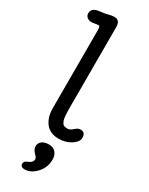

<svg xmlns="http://www.w3.org/2000/svg" viewBox="-277 -822 874 1130"><g transform="rotate(30 160.5 -257.0)"><path d="M293 -104.5Q324.7 -104.5 324.7 -67.4Q324.7 -39.6 288.8 -16.1Q252.9 7.3 204.6 7.3Q123 7.3 95.7 -69.8Q86.4 -96.2 86.4 -132.3V-660.6Q86.4 -679.7 83.3 -684.6Q80.1 -689.5 74.2 -689.5L31.7 -683.6Q12.7 -683.6 0.2 -693.4Q-12.2 -703.1 -12.2 -720.7Q-12.2 -757.8 40.5 -763.2Q74.7 -766.1 94 -772.2Q113.3 -778.3 133.3 -778.3Q171.4 -778.3 171.4 -731.4V-188Q171.4 -119.6 178.2 -100.8Q185.1 -82 193.4 -76.2Q201.7 -70.3 219 -70.3Q236.3 -70.3 250.2 -82.5Q264.2 -94.7 272 -99.6Q279.8 -104.5 293 -104.5ZM123 263.7Q93.8 263.7 93.8 240.2Q93.8 224.6 113.3 216.8Q132.8 209 140.1 200.2Q147.5 191.4 147.5 180.9Q147.5 170.4 132.8 156.2Q110.4 133.8 110.4 112.8Q110.4 91.8 127.2 78.1Q144 64.5 174.6 64.5Q205.1 64.5 220.9 83.3Q236.8 102.1 236.8 131.8Q236.8 186 200.2 224.9Q163.6 263.7 123 263.7Z"/></g></svg>

Font: Oldenburg
Style: Regular
Weight: 400
Designer: Nicole Fally
Foundry: Nicole Fally
Version: Version 1.001